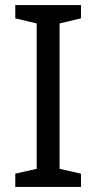

<svg xmlns="http://www.w3.org/2000/svg" viewBox="-20 -734 379 754"><path d="M298 0H40V-52L124 -71V-642L40 -662V-714H298V-662L214 -642V-71L298 -52Z"/></svg>

Font: Noto Sans Cypro Minoan
Style: Regular
Weight: 400
Designer: David Williams
Foundry: David Williams
Version: Version 1.503; ttfautohint (v1.8.4.7-5d5b)